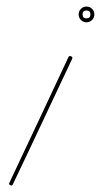

<svg xmlns="http://www.w3.org/2000/svg" viewBox="-20 -548 316 586"><path d="M189 -374Q192 -379 197 -376Q203 -374 200 -368Q155 -273 110 -177Q65 -81 19 15Q17 20 11 17Q6 15 9 9Q54 -86 99 -182Q144 -278 189 -374Q189 -374 189 -374Q189 -374 189 -374ZM232 -504Q232 -492 244 -492Q256 -492 256 -504Q256 -516 244 -516Q232 -516 232 -504ZM268 -504Q268 -494 261 -487Q254 -480 244 -480Q234 -480 227 -487Q220 -494 220 -504Q220 -514 227 -521Q234 -528 244 -528Q254 -528 261 -521Q268 -514 268 -504Z"/></svg>

Font: FRB American Cursive Thin
Style: Italic
Weight: 100
Italic angle: -25°
Version: Version 2.0;Modular Font Editor K font №1